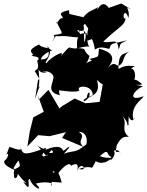

<svg xmlns="http://www.w3.org/2000/svg" viewBox="-20 -1018 843 1101"><path d="M277 -158C305 -124 239 -157 253 -128C197 -105 233 -147 246 -171C126 -128 112 -128 100 -168C102 -157 93 -154 34 -176L16 -129C7 -135 46 -149 14 -103C-15 -87 22 -56 80 -38C57 -62 43 -32 85 -98C117 -35 47 -76 61 -12C57 5 77 16 82 -21C145 60 169 47 113 25C168 99 130 8 150 8C170 64 238 85 185 35C226 22 303 26 271 49C290 17 245 25 334 29C304 -86 293 -3 282 -37C310 -30 300 -11 299 -2C327 -50 379 -97 387 -67C390 -69 442 -102 421 -34C444 -106 492 -32 432 -49C539 -84 485 -14 537 -109C498 -103 567 -54 622 -114C535 -105 530 -164 523 -94C620 -191 581 -127 619 -118C597 -70 653 -133 633 -153C676 -173 672 -106 666 -150C616 -126 673 -216 641 -166C672 -239 695 -235 719 -233C665 -276 720 -315 676 -359C749 -285 675 -291 722 -304C710 -294 723 -348 715 -356C743 -286 765 -376 745 -331C725 -414 799 -448 803 -466C714 -433 736 -494 800 -523C714 -542 789 -523 794 -536C730 -594 748 -524 755 -582C751 -663 692 -593 752 -639C701 -644 691 -638 659 -623C660 -713 681 -705 724 -722C678 -701 699 -662 664 -643C644 -635 641 -674 597 -629C650 -688 619 -720 548 -739C539 -692 559 -695 497 -681C492 -677 464 -700 507 -671C450 -649 480 -641 493 -697C445 -736 488 -738 427 -742C529 -769 485 -725 482 -782C460 -783 519 -789 521 -809C440 -847 417 -824 422 -741C356 -735 403 -777 321 -688C373 -745 270 -692 247 -656C223 -655 297 -710 251 -754C258 -731 278 -676 214 -677C216 -702 284 -739 280 -724C263 -751 224 -738 203 -763C138 -729 158 -724 170 -704C137 -691 230 -701 193 -669C204 -631 199 -623 179 -611L207 -564L198 -560L181 -450C214 -554 219 -526 198 -516C213 -529 200 -621 201 -621C214 -584 278 -611 224 -607C252 -618 299 -593 284 -563C285 -541 243 -490 323 -472C309 -521 336 -498 303 -502C339 -498 420 -484 435 -500C411 -529 513 -536 512 -470C534 -482 436 -446 465 -438C518 -469 484 -523 477 -452C518 -475 557 -483 536 -560C582 -516 550 -557 605 -504L573 -553L551 -434L471 -426L408 -453L334 -408L321 -396L258 -503L203 -447L195 -477L231 -377L171 -345L151 -265L137 -178L199 -243L264 -237L358 -260L336 -227L460 -175C412 -213 482 -232 431 -262C492 -262 478 -182 472 -188C407 -135 404 -159 346 -136C376 -168 400 -200 346 -154C337 -148 343 -207 226 -152C282 -164 221 -152 189 -191L244 -125ZM612 -960C578 -1019 554 -989 538 -963C537 -982 565 -985 490 -950C450 -919 449 -912 432 -826C459 -889 455 -904 486 -854C470 -801 503 -820 465 -823C465 -842 513 -822 524 -733C562 -762 606 -731 608 -740C620 -774 612 -762 709 -787C655 -760 679 -775 660 -734C655 -810 615 -765 572 -779C668 -871 689 -866 701 -911C674 -909 696 -982 716 -915C728 -955 697 -986 715 -972C764 -947 690 -989 675 -998L574 -962ZM375 -960C291 -940 350 -927 338 -912C321 -924 299 -861 305 -893C336 -818 358 -828 286 -817C298 -827 287 -776 274 -781C294 -779 284 -818 314 -810C376 -817 414 -795 447 -809C441 -837 393 -855 451 -839C453 -854 487 -837 463 -773C460 -922 458 -889 453 -866C502 -919 469 -896 468 -917L378 -938Z"/></svg>

Font: Hussar Lance
Style: ExBdObl
Weight: 700
Foundry: Cannot Into Space Fonts, PlusOne Fonts
Version: Version 2.270